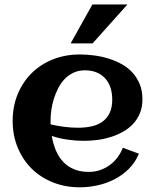

<svg xmlns="http://www.w3.org/2000/svg" viewBox="-20 -819 686 851"><path d="M204.6 -267.6Q234.9 -260.7 265.1 -256.8Q295.4 -252.9 326.2 -252.9Q358.4 -252.9 386 -259Q413.6 -265.1 433.8 -279.5Q454.1 -293.9 465.8 -317.9Q477.5 -341.8 477.5 -377.4Q477.5 -406.2 469.7 -430.2Q461.9 -454.1 446.5 -471.2Q431.2 -488.3 408.7 -497.8Q386.2 -507.3 356.4 -507.3Q328.6 -507.3 306.4 -497.1Q284.2 -486.8 267.3 -469.5Q250.5 -452.1 238.5 -429.2Q226.6 -406.2 218.8 -381.3Q210.9 -356.4 207.5 -331.1Q204.1 -305.7 204.1 -283.2Q204.1 -279.3 204.1 -275.4Q204.1 -271.5 204.6 -267.6ZM611.3 -378.9Q611.3 -344.2 600.1 -317.1Q588.9 -290 569.6 -269.5Q550.3 -249 524.9 -234.9Q499.5 -220.7 470.7 -211.7Q441.9 -202.6 411.4 -198.7Q380.9 -194.8 352.1 -194.8Q315.4 -194.8 279.8 -200Q244.1 -205.1 209.5 -216.3Q214.8 -184.1 226.6 -155Q238.3 -126 257.8 -104.2Q277.3 -82.5 305.9 -69.8Q334.5 -57.1 373.5 -57.1Q399.4 -57.1 422.9 -64.9Q446.3 -72.8 465.8 -86.9Q485.4 -101.1 500.2 -120.6Q515.1 -140.1 524.4 -164.1L595.7 -137.7Q579.6 -99.1 551.5 -71Q523.4 -43 488 -24.7Q452.6 -6.3 412.8 2.4Q373 11.2 334 11.2Q269.5 11.2 214.8 -10.5Q160.2 -32.2 120.6 -71.3Q81.1 -110.4 58.6 -164.6Q36.1 -218.8 36.1 -283.2Q36.1 -347.7 58.6 -401.9Q81.1 -456.1 120.6 -495.1Q160.2 -534.2 214.8 -555.9Q269.5 -577.6 334 -577.6Q365.2 -577.6 397.9 -573.2Q430.7 -568.8 461.4 -559.3Q492.2 -549.8 519.5 -534.7Q546.9 -519.5 567.1 -497.3Q587.4 -475.1 599.4 -445.8Q611.3 -416.5 611.3 -378.9ZM544.9 -799.3 390.1 -626.5H293L389.6 -799.3Z"/></svg>

Font: Aclonica
Style: Regular
Weight: 400
Version: Version 1.001